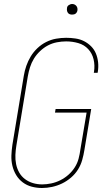

<svg xmlns="http://www.w3.org/2000/svg" viewBox="-20 -932 540 960"><path d="M190 8Q164 8 139 1.5Q114 -5 94 -20Q74 -35 61 -56.5Q48 -78 42 -103Q36 -128 37 -154.5Q38 -181 42 -208L99 -553Q103 -578 111.5 -602.5Q120 -627 133.5 -649.5Q147 -672 167 -691Q187 -710 211 -722Q235 -734 260.5 -738.5Q286 -743 311 -743Q334 -743 357.5 -739.5Q381 -736 400.5 -726Q420 -716 435.5 -700.5Q451 -685 459.5 -664.5Q468 -644 470.5 -620.5Q473 -597 469 -573L468 -568H449L450 -573Q455 -605 448 -635Q441 -665 421 -686.5Q401 -708 371.5 -716.5Q342 -725 311 -725Q288 -725 264.5 -720.5Q241 -716 220 -705Q199 -694 180.5 -676.5Q162 -659 149.5 -638.5Q137 -618 130 -595.5Q123 -573 119 -550L62 -205Q58 -181 57 -157.5Q56 -134 60.5 -111.5Q65 -89 76 -69.5Q87 -50 105 -36.5Q123 -23 145 -16.5Q167 -10 191 -10Q213 -10 236.5 -15Q260 -20 282 -31Q304 -42 322.5 -58.5Q341 -75 354 -95.5Q367 -116 373 -139Q379 -162 382 -185L413 -369H255L258 -387H436L402 -182Q398 -157 391 -132Q384 -107 370 -84.5Q356 -62 335 -44Q314 -26 290 -14.5Q266 -3 240.5 2.5Q215 8 190 8ZM340 -859Q334 -859 328.5 -861Q323 -863 319.5 -868Q316 -873 315 -879Q314 -885 315 -891Q315 -896 317.5 -900Q320 -904 324 -906.5Q328 -909 332 -910.5Q336 -912 341 -912Q347 -912 352.5 -909.5Q358 -907 362 -902Q366 -897 367 -891Q368 -885 367 -879Q366 -874 363.5 -870Q361 -866 357.5 -863.5Q354 -861 349.5 -860Q345 -859 340 -859Z"/></svg>

Font: Iosevka SS18 Thin
Style: Italic
Weight: 100
Italic angle: -9°
Monospace: yes
Designer: Belleve Invis
Foundry: Belleve Invis
Version: Version 25.1.1; ttfautohint (v1.8.4)